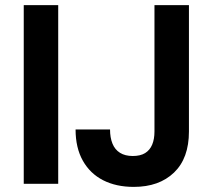

<svg xmlns="http://www.w3.org/2000/svg" viewBox="-20 -720 833 752"><path d="M73 0V-700H208V0ZM504 12Q435 12 384 -14Q333 -40 304.5 -90.5Q276 -141 276 -213H411Q411 -181 420.5 -157.5Q430 -134 450 -121.5Q470 -109 500 -109Q530 -109 548.5 -120.5Q567 -132 576 -153.5Q585 -175 585 -205V-700H720V-205Q720 -100 661.5 -44Q603 12 504 12Z"/></svg>

Font: DM Sans 10pt
Style: Bold
Weight: 700
Version: Version 4.004;gftools[0.9.30]